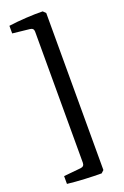

<svg xmlns="http://www.w3.org/2000/svg" viewBox="-166 -737 625 970"><g transform="rotate(-20 147.0 -251.5)"><path d="M202 184Q164 184 113 181.5Q62 179 19 174V132L111 123Q131 121 131 101V-604Q131 -623 111 -625L19 -635V-676Q62 -682 113 -685Q164 -688 202 -687L216 -673V171Z"/></g></svg>

Font: Rasa Medium
Style: Regular
Weight: 500
Designer: Anna Giedrys (Yrsa+Rasa design), David Brezina (Yrsa art-direction, Rasa art-direction, design)
Foundry: Rosetta Type Foundry
Version: Version 2.004